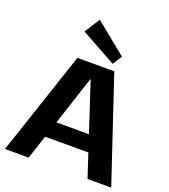

<svg xmlns="http://www.w3.org/2000/svg" viewBox="-170 -1097 1072 1218"><g transform="rotate(20 365.5 -488.0)"><path d="M241 -700H490L724 0H564L367 -600H364L167 0H7ZM189 -270H542V-160H189ZM504 -804 464 -741 226 -873 292 -976Z"/></g></svg>

Font: Pathway Extreme 8pt Thin 12pt
Style: Bold
Weight: 700
Version: Version 1.001;gftools[0.9.26]